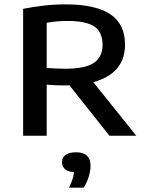

<svg xmlns="http://www.w3.org/2000/svg" viewBox="-20 -622 677 880"><path d="M86 0V-581.5Q127.5 -590 177.8 -596Q228 -602 280.5 -602Q417.5 -602 485.2 -557Q553 -512 553 -417Q553 -355.5 521 -314Q489 -272.5 427.5 -251.5Q366 -230.5 278.5 -230.5Q256 -230.5 235.5 -231.2Q215 -232 194 -234V0ZM481.5 0 261 -278H381.5L604.5 0ZM281 -307Q370 -307 410 -333.8Q450 -360.5 450 -416Q450 -475.5 411.8 -500.8Q373.5 -526 290 -526Q262 -526 238.8 -523.8Q215.5 -521.5 194 -517.5V-310.5Q218 -309 236 -308Q254 -307 281 -307ZM296.5 238Q311 207.5 316 185.8Q321 164 321 142.5L338.5 167.5H329.5Q295.5 167.5 279.8 154.8Q264 142 264 121.5Q264 101 280 88.5Q296 76 328.5 76Q362.5 76 378.8 91.8Q395 107.5 395 137Q395 160 386.8 187.5Q378.5 215 363.5 238Z"/></svg>

Font: Encode Sans SC SemiExpanded Medium
Style: Regular
Weight: 500
Width: 6
Designer: Multiple Designers
Foundry: Impallari Type
Version: Version 3.002